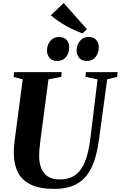

<svg xmlns="http://www.w3.org/2000/svg" viewBox="-20 -1208 778 1238"><path d="M671 -696.5 618 -305.5Q607 -227.5 586.8 -168.2Q566.5 -109 533 -69.5Q499.5 -30 449.5 -10Q399.5 10 330.5 10Q237 10 179.5 -17.5Q122 -45 95.8 -96.2Q69.5 -147.5 69 -218.5Q69 -237.5 70 -257.2Q71 -277 74 -298L126.5 -696.5L67.5 -712L71.5 -743H378L375 -712.5L292.5 -696.5L240.5 -303.5Q237 -275.5 234.8 -249.5Q232.5 -223.5 232.5 -201.5Q232.5 -160.5 245 -126.2Q257.5 -92 286.5 -71.5Q315.5 -51 364.5 -51Q426 -51 465.8 -79.8Q505.5 -108.5 528.8 -167.5Q552 -226.5 563 -317L609 -696L530.5 -712.5L534 -743H738.5L735 -712.5ZM347.5 -815Q317.5 -815 300.2 -834.2Q283 -853.5 283 -882.5Q283.5 -919 304.5 -944.2Q325.5 -969.5 360.5 -969.5Q394 -969.5 410.2 -950Q426.5 -930.5 426 -902.5Q426 -866.5 406 -840.8Q386 -815 347.5 -815ZM538.5 -815Q508.5 -815 491.2 -834.2Q474 -853.5 474 -882.5Q474.5 -919 495.5 -944.2Q516.5 -969.5 551.5 -969.5Q585 -969.5 601 -950Q617 -930.5 617 -902.5Q616.5 -866.5 596.5 -840.8Q576.5 -815 538.5 -815ZM511.5 -993Q488.5 -1001 460.8 -1013.5Q433 -1026 405.2 -1041.8Q377.5 -1057.5 352.2 -1075Q327 -1092.5 308 -1109.5L390.5 -1188.5L541 -1019.5Z"/></svg>

Font: Merriweather 96pt ExtraBold
Style: Italic
Weight: 800
Italic angle: -7.8°
Version: Version 2.101